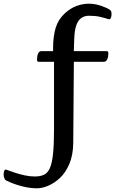

<svg xmlns="http://www.w3.org/2000/svg" viewBox="-177 -776 624 1040"><path d="M21.9 244Q-4.3 244 -31.3 238.9Q-58.4 233.7 -81.5 226.3Q-104.6 219 -120.8 212Q-137 205 -142.9 202Q-150.6 197.7 -153.9 188.5Q-157.3 179.3 -157.3 169.6Q-157.3 154.6 -153.8 148.4Q-150.4 142.2 -146.9 142.2Q-144.9 142.2 -140.5 143.8Q-136.2 145.3 -131.9 147Q-118.3 152.1 -94.3 160.1Q-70.3 168 -42.2 174Q-14.1 180 11.3 180Q40.7 180 60.9 170.7Q81 161.3 92.8 135.2Q104.7 109.1 110.1 58.7Q115.6 8.3 115.6 -72.7V-441.3H32.4Q27.5 -441.3 25.5 -443.7Q23.6 -446.1 23.6 -454.8Q23.6 -472.1 29.3 -485.6Q35.1 -499 46.8 -499H110.6V-513.3Q110.6 -580.1 124.7 -625.7Q138.9 -671.4 173.7 -703.3Q204.1 -731.4 237.5 -743.7Q271 -756 303.8 -756Q336.7 -756 368.7 -745.2Q400.6 -734.3 417.2 -723.5Q423.3 -719.6 425.3 -713.6Q427.2 -707.7 427.2 -699Q427.2 -689.1 423.9 -680.3Q420.6 -671.5 414.7 -671.5Q411.3 -671.5 405.1 -673.7Q398.8 -676 395.6 -677Q390.6 -678.7 365.4 -684.7Q340.1 -690.7 304.2 -690.7Q282 -690.7 264.2 -679.1Q246.4 -667.5 236.3 -639.1Q226.2 -610.7 224.9 -560.2L222.8 -499H400.3Q405.6 -499 407.7 -496.6Q409.9 -494.1 409.9 -485.4Q409.9 -468.1 403.8 -454.7Q397.6 -441.3 386 -441.3H223.1L219.7 -0.7Q218.8 64.9 198.4 112.3Q178.1 159.7 147 188.5Q116.5 216.6 83.7 230.3Q50.9 244 21.9 244Z"/></svg>

Font: Briem Hand Thin
Style: Regular
Weight: 100
Designer: Gunnlaugur SE Briem, Eben Sorkin
Foundry: Sorkin Type Co.
Version: Version 1.003